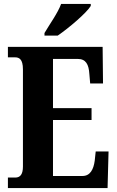

<svg xmlns="http://www.w3.org/2000/svg" viewBox="-20 -951 591 971"><path d="M205 -784V-771H272C329 -810 418 -886 439 -921V-931H289C273 -886 230 -827 205 -784ZM20 0H524L529 -185H464L459 -138C453 -94 436 -61 397 -61H248V-344H443V-404H248V-653H373C414 -653 429 -626 432 -576L436 -529H501L499 -714H20V-661H56C76 -661 96 -653 96 -600V-109C96 -70 83 -53 57 -53H20Z"/></svg>

Font: Noto Serif Georgian ExtraCondensed ExtraBold
Style: Regular
Weight: 800
Width: 2
Designer: Monotype Design Team, Akaki Razmadze
Foundry: Google LLC
Version: Version 2.003